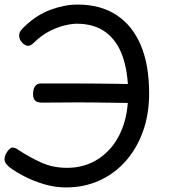

<svg xmlns="http://www.w3.org/2000/svg" viewBox="-27 -812 740 842"><path d="M263 10Q214 10 167 -4Q120 -18 80 -38.5Q40 -59 13 -80Q5 -87 -1 -95Q-7 -103 -7 -113Q-7 -126 -1 -137.5Q5 -149 13 -157Q21 -165 27 -165Q35 -165 41.5 -162Q48 -159 56 -153Q107 -120 156.5 -98Q206 -76 268 -76Q324 -76 372 -97.5Q420 -119 457 -161Q494 -203 514.5 -263.5Q535 -324 535 -402Q535 -495 511 -564Q487 -633 437 -670.5Q387 -708 309 -708Q288 -708 256.5 -700.5Q225 -693 190.5 -675.5Q156 -658 124 -627Q108 -611 97 -611Q89 -611 79.5 -617Q70 -623 63.5 -633.5Q57 -644 57 -657Q57 -668 64 -677.5Q71 -687 82 -697Q134 -747 195.5 -769.5Q257 -792 313 -792Q414 -792 484 -746Q554 -700 590.5 -613.5Q627 -527 627 -403Q627 -309 599 -233Q571 -157 521.5 -102.5Q472 -48 406 -19Q340 10 263 10ZM158 -362Q137 -362 127.5 -370.5Q118 -379 118 -400Q118 -422 127 -434Q136 -446 152 -446Q229 -446 288 -446Q347 -446 394.5 -445.5Q442 -445 483 -444.5Q524 -444 565 -443Q586 -442 595 -432.5Q604 -423 604 -403Q604 -378 594 -369Q584 -360 561 -360Q508 -361 466 -361.5Q424 -362 388.5 -362.5Q353 -363 318.5 -363Q284 -363 245.5 -362.5Q207 -362 158 -362Z"/></svg>

Font: Playpen Sans
Style: Regular
Weight: 400
Designer: Laura Meseguer, Veronika Burian, José Scaglione, Kostas Bartsokas, Vera Evstafieva, Tom Grace, Yorlmar Campos
Foundry: TypeTogether
Version: Version 2.000